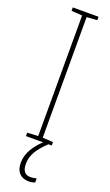

<svg xmlns="http://www.w3.org/2000/svg" viewBox="-178 -749 575 1001"><g transform="rotate(20 109.5 -248.5)"><path d="M181 0H38V-19L98 -22V-691L38 -695V-714H181V-695L123 -691V-22L181 -19ZM87 136Q87 193 132 193Q141 193 151.5 191Q162 189 166 188V211Q160 213 151 215Q142 217 131 217Q98 217 79 197Q60 177 60 140Q60 99 82.5 61.5Q105 24 143 -9L163 0Q124 36 105.5 68Q87 100 87 136Z"/></g></svg>

Font: Noto Sans Gurmukhi ExtraCondensed Thin
Style: Regular
Weight: 100
Width: 2
Designer: Jelle Bosma - Monotype Design Team
Foundry: Monotype Imaging Inc.
Version: Version 2.004; ttfautohint (v1.8.4.7-5d5b)